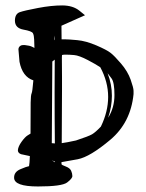

<svg xmlns="http://www.w3.org/2000/svg" viewBox="-20 -674 531 697"><path d="M169.9 -450.7C172.9 -453.3 175.8 -455.6 178.7 -457.5C178.4 -417.2 178.2 -376.8 178.2 -336.4C178.2 -275.6 178.5 -214.5 179.2 -153.3C175 -153.6 171.2 -154 168 -154.3ZM34.2 -597.7C34.8 -580.4 45.2 -570 65.4 -566.4C85.6 -562.8 97 -558.4 99.6 -553.2C102.2 -548 103.7 -540.4 104 -530.3L105 -500C103 -501 99.7 -502.6 95 -504.9C90.3 -507.2 82.2 -509 70.8 -510.3H63.5C58.9 -510.3 55.1 -508.9 52 -506.1C48.9 -503.3 47.2 -499.7 46.9 -495.1L50.8 -449.7C57.9 -413.2 74.7 -390.8 101.1 -382.3C98.8 -354.7 96.7 -338.9 94.7 -335C92.8 -331.1 91.6 -320 91.3 -301.8L90.8 -189C89.8 -188.3 86.3 -186.1 80.1 -182.4C73.9 -178.6 66.7 -171 58.3 -159.4C50 -147.9 45.6 -137.7 44.9 -128.9V-128.4C44.9 -121.9 48.7 -117.2 56.2 -114.3L88.4 -107.4C87.7 -88.9 86.8 -76.7 85.4 -70.8C79.3 -69.8 68.7 -66.1 53.7 -59.6C38.7 -53.1 31.2 -43.1 31.2 -29.8V-28.8C31.2 -7.6 60.1 2.9 117.9 2.9C175.7 2.9 210.9 -1.9 223.6 -11.5C236.3 -21.1 242.7 -28.9 242.7 -34.9C242.7 -40.9 241.2 -47.3 238.3 -54C235.4 -60.6 228.8 -65.8 218.8 -69.6C208.7 -73.3 203.5 -76.1 203.4 -77.9C203.2 -79.7 203.1 -82.2 203.1 -85.4C212.9 -86.8 232.6 -90.3 262.2 -95.9C291.8 -101.6 331.3 -125.2 380.6 -166.7C429.9 -208.3 458 -263.5 464.8 -332.5V-344.2C464.8 -351.4 461.3 -364.9 454.3 -384.8C447.3 -404.6 435.8 -424 419.7 -442.9C403.6 -461.8 390.8 -474.9 381.3 -482.2C371.9 -489.5 354.7 -498.5 329.6 -509.3C304.5 -520 281.4 -526.4 260.3 -528.3C239.1 -530.3 224.7 -531.2 217 -531.2H203.6C203.6 -547.9 203.5 -564.3 203.1 -580.6L288.6 -618.7L268.1 -635.3C252.4 -647.9 231.6 -654.3 205.6 -654.3C179.5 -654.3 150.2 -651.2 117.7 -645C85.1 -638.8 63.2 -633.8 52 -629.9C40.8 -626 34.8 -616.4 34.2 -601.1ZM344.2 -429.7C363.1 -394.5 372.6 -358.7 372.6 -322.3C372.6 -286.8 363.8 -250.8 346.2 -214.4C333.2 -200.7 322.5 -191.4 314.2 -186.5C305.9 -181.6 286.5 -174.2 255.9 -164.1C233.7 -159.2 216.5 -155.9 204.1 -154.3C204.8 -233.7 205.1 -298.5 205.1 -348.6V-393.6C204.8 -429.4 204.6 -453.3 204.6 -465.3L205.1 -474.1L206.5 -474.6C207.5 -475.3 211.9 -475.6 219.7 -475.6C227.5 -475.6 237.4 -475.1 249.3 -474.1C261.1 -473.1 277.8 -467 299.1 -455.8C320.4 -444.6 335.4 -435.9 344.2 -429.7ZM372.6 -246.6C381.7 -273.6 386.2 -300.1 386.2 -326.2C386.2 -354.2 381 -381.5 370.6 -408.2C373.2 -404.9 378 -398.6 385 -389.2C392 -379.7 395.5 -359.7 395.5 -329.1C395.5 -298.5 387.9 -271 372.6 -246.6ZM179.7 -85 169.9 -90.8 168 -91.8C169.3 -91.5 170.9 -90.9 172.9 -90.1C174.8 -89.3 177.1 -88.4 179.7 -87.4ZM176.8 -527.8C177.1 -533.7 177.9 -539.4 179.2 -544.9C179.2 -539.4 179 -535.2 178.7 -532.5C178.4 -529.7 177.7 -528.2 176.8 -527.8Z"/></svg>

Font: Drukaatie burti
Style: Regular
Weight: 400
Version: Version 0.14.4